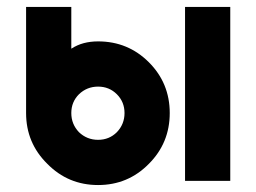

<svg xmlns="http://www.w3.org/2000/svg" viewBox="-20 -520 736 552"><path d="M262 -271Q294 -271 316 -249Q338 -227 338 -195Q338 -163 316 -140Q294 -118 262 -118Q230 -118 207 -140Q185 -163 185 -195Q185 -227 207 -249Q230 -271 262 -271ZM262 -401Q240 -401 221 -396Q202 -391 185 -380V-500H55V-195Q55 -109 116 -49Q176 12 262 12Q348 12 408 -49Q468 -109 468 -195Q468 -281 408 -341Q348 -401 262 -401ZM512 -500V0H642V-500Z"/></svg>

Font: Unageo
Style: Bold
Weight: 700
Designer: Richard Sepsi
Foundry: Richard Sepsi
Version: Version 2.000